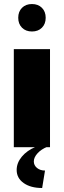

<svg xmlns="http://www.w3.org/2000/svg" viewBox="-20 -733 318 956"><path d="M229 0H48.8V-488.3H229ZM139.2 -576.2Q108.4 -576.2 89.6 -595Q70.8 -613.8 70.8 -644.5Q70.8 -675.3 89.6 -694.1Q108.4 -712.9 139.2 -712.9Q169.9 -712.9 188.7 -694.1Q207.5 -675.3 207.5 -644.5Q207.5 -613.8 188.7 -595Q169.9 -576.2 139.2 -576.2ZM189.9 203.1Q132.8 203.1 97.9 178.5Q63 153.8 63 113.3Q63 78.1 88.6 47.1Q114.3 16.1 158.2 -2H215.3Q185.1 10.3 166.7 30.5Q148.4 50.8 148.4 70.8Q148.4 90.3 164.3 103.3Q180.2 116.2 204.1 116.2Z"/></svg>

Font: Kumbh Sans Black
Style: Regular
Weight: 900
Version: Version 1.005